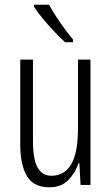

<svg xmlns="http://www.w3.org/2000/svg" viewBox="-20 -785 472 815"><path d="M364 -532V0H322L317 -92H313Q299 -50 269.5 -20Q240 10 189 10Q123 10 94.5 -37.5Q66 -85 66 -173V-532H120V-185Q120 -109 139.5 -74Q159 -39 198 -39Q254 -39 282.5 -88Q311 -137 311 -240V-532ZM188 -765Q209 -727 236.5 -687.5Q264 -648 290 -617V-606H256Q236 -624 211 -650.5Q186 -677 162.5 -705Q139 -733 124 -757V-765Z"/></svg>

Font: Noto Sans Malayalam ExtraCondensed Light
Style: Regular
Weight: 300
Width: 2
Designer: Jelle Bosma - Monotype Design Team
Foundry: Monotype Imaging Inc.
Version: Version 2.104; ttfautohint (v1.8.4.7-5d5b)